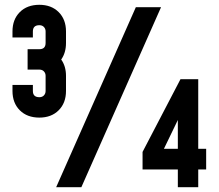

<svg xmlns="http://www.w3.org/2000/svg" viewBox="-20 -780 914 800"><path d="M144 -290Q93 -290 62.5 -320.5Q32 -351 32 -401V-426H117V-401Q117 -375 144 -375Q156 -375 163 -382.5Q170 -390 170 -401V-464Q170 -475 163 -482.5Q156 -490 144 -490H95V-575H144Q170 -575 170 -601V-649Q170 -660 163 -667.5Q156 -675 144 -675Q117 -675 117 -649V-624H32V-649Q32 -699 62.5 -729.5Q93 -760 144 -760Q194 -760 224.5 -729.5Q255 -699 255 -649V-601Q255 -560 235 -532Q255 -504 255 -464V-401Q255 -351 224.5 -320.5Q194 -290 144 -290ZM214 0 546 -750H651L319 0ZM721 0V-74H574V-147L732 -450H806V-160H839V-74H806V0ZM663 -160H721V-280Z"/></svg>

Font: Mohave Bold
Style: Regular
Weight: 700
Designer: Gumpita Rahayu
Foundry: Tokotype
Version: Version 2.002;PS 002.002;hotconv 1.0.88;makeotf.lib2.5.64775